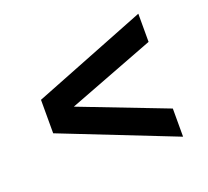

<svg xmlns="http://www.w3.org/2000/svg" viewBox="-86 -711 719 663"><g transform="rotate(-20 273.0 -380.0)"><path d="M481.5 -154 64 -318.5V-441.5L481.5 -606V-502.5L162.5 -380.5L481.5 -257.5Z"/></g></svg>

Font: Encode Sans SmBold
Style: Regular
Weight: 600
Designer: Multiple Designers
Foundry: Impallari Type
Version: Version 3.002; ttfautohint (v1.8.3) -l 8 -r 50 -G 200 -x 14 